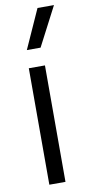

<svg xmlns="http://www.w3.org/2000/svg" viewBox="-92 -845 410 881"><g transform="rotate(-10 113.5 -404.0)"><path d="M63.5 0V-542.6H138.7V0ZM69.1 -626.3 150.8 -808H227.5L133.1 -626.3Z"/></g></svg>

Font: Encode Sans Condensed Thin
Style: Regular
Weight: 100
Width: 3
Designer: Multiple Designers
Foundry: Impallari Type
Version: Version 3.002